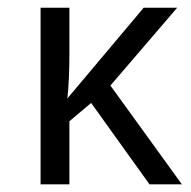

<svg xmlns="http://www.w3.org/2000/svg" viewBox="-20 -481 499 501"><path d="M355 -460.9H442.4L268.1 -257.8L454.6 0H370.1L217.8 -212.4L161.1 -164.6V0H85.9V-460.9H161.1V-341.8Q161.1 -272 155.8 -224.1Z"/></svg>

Font: XL-Viking
Style: Regular
Weight: 400
Foundry: Ascender Corporation
Version: Version 1.10 March 23, 2015